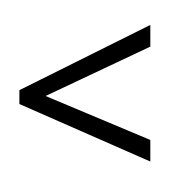

<svg xmlns="http://www.w3.org/2000/svg" viewBox="-20 -764 612 691"><path d="M521 -182.6 49.8 -389.6V-439.5L521 -674.3V-596.2L144 -418.5L521 -260.3ZM146.5 -92.8ZM146.5 -743.7Z"/></svg>

Font: Noto Sans Telugu UI
Style: Regular
Weight: 400
Designer: Monotype Design Team
Foundry: Monotype Imaging Inc.
Version: Version 1.05